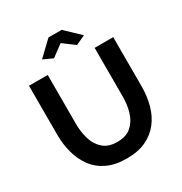

<svg xmlns="http://www.w3.org/2000/svg" viewBox="-207 -1068 1164 1226"><g transform="rotate(-30 375.0 -455.0)"><path d="M375 5Q290 5 230.5 -23.5Q171 -52 134.5 -102Q98 -152 81 -215.5Q64 -279 64 -348V-710H202V-348Q202 -289 218 -236Q234 -183 272 -150Q310 -117 374 -117Q440 -117 478 -150.5Q516 -184 532 -237Q548 -290 548 -348V-710H685V-348Q685 -275 667.5 -211Q650 -147 612.5 -98.5Q575 -50 516 -22.5Q457 5 375 5ZM220 -814 326 -915H423L529 -814L460 -782L375 -845L290 -782Z"/></g></svg>

Font: Raleway
Style: Bold
Weight: 700
Designer: Matt McInerney, Pablo Impallari, Rodrigo Fuenzalida
Foundry: Matt McInerney, Pablo Impallari, Rodrigo Fuenzalida
Version: Version 4.026